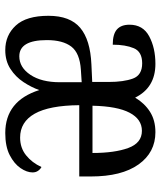

<svg xmlns="http://www.w3.org/2000/svg" viewBox="38 -624 596 711"><g transform="rotate(90 335.5 -268.0)"><path d="M165 10Q110 10 74 -29Q38 -68 38 -150Q38 -230 82.5 -267.5Q127 -305 218 -309L283 -312V-373Q283 -428 270.5 -462.5Q258 -497 214 -497Q171 -497 158 -466Q145 -435 145 -388Q106 -388 88.5 -403.5Q71 -419 71 -450Q71 -500 114 -523Q157 -546 216 -546Q304 -546 341 -471Q362 -506 393.5 -526Q425 -546 469 -546Q544 -546 588.5 -483.5Q633 -421 633 -307V-264H369Q370 -153 400.5 -99Q431 -45 489 -45Q527 -45 554.5 -67Q582 -89 598 -124Q606 -120 612 -111.5Q618 -103 618 -91Q618 -70 602 -46.5Q586 -23 554 -6.5Q522 10 472 10Q353 10 313 -116Q303 -87 283.5 -57.5Q264 -28 234.5 -9Q205 10 165 10ZM546 -313Q546 -395 527.5 -445.5Q509 -496 464 -496Q421 -496 397 -450.5Q373 -405 371 -313ZM188 -42Q229 -42 256.5 -83Q284 -124 284 -192V-273L238 -270Q176 -266 152 -234.5Q128 -203 128 -144Q128 -42 188 -42Z"/></g></svg>

Font: Noto Serif Myanmar ExtraCondensed
Style: Regular
Weight: 400
Width: 2
Designer: Ben Mitchell and the Monotype Design Team
Foundry: Monotype Imaging Inc.
Version: Version 2.106; ttfautohint (v1.8.4.7-5d5b)